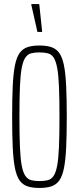

<svg xmlns="http://www.w3.org/2000/svg" viewBox="-20 -921 390 949"><path d="M175 8Q140 8 116 0Q92 -8 77 -29Q62 -50 54 -89.5Q46 -129 43 -191Q40 -253 40 -344Q40 -435 43 -497Q46 -559 54 -598.5Q62 -638 77 -659Q92 -680 116 -688Q140 -696 175 -696Q210 -696 234 -688Q258 -680 273 -659Q288 -638 296 -598.5Q304 -559 307 -497Q310 -435 310 -344Q310 -253 307 -191Q304 -129 296 -89.5Q288 -50 273 -29Q258 -8 234 0Q210 8 175 8ZM175 -26Q199 -26 216.5 -30.5Q234 -35 245 -51.5Q256 -68 262.5 -102Q269 -136 271.5 -195Q274 -254 274 -344Q274 -434 271.5 -493Q269 -552 262.5 -586Q256 -620 245 -636.5Q234 -653 216.5 -657.5Q199 -662 175 -662Q151 -662 134 -657.5Q117 -653 105.5 -636.5Q94 -620 87.5 -586Q81 -552 78.5 -493Q76 -434 76 -344Q76 -254 78.5 -195Q81 -136 87.5 -102Q94 -68 105.5 -51.5Q117 -35 134 -30.5Q151 -26 175 -26ZM165 -763 135 -896V-901H174L188 -768V-763Z"/></svg>

Font: Saira UltraCondensed Thin
Style: Regular
Weight: 250
Width: 1
Designer: Hector Gatti with collaboration of the Omnibus-Type team
Foundry: Omnibus-Type
Version: Version 1.101